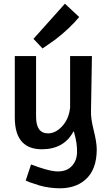

<svg xmlns="http://www.w3.org/2000/svg" viewBox="-20 -801 578 1038"><path d="M381 -84 378 -92Q327 6 206 6Q139 6 102 -31Q60 -73 60 -166V-498H175V-170Q175 -80 240 -80Q281 -80 317 -119.5Q353 -159 359 -220V-498H477L472 -203Q470 -162 486.5 -97Q503 -32 503 7Q503 116 442 170Q381 224 277 216Q217 212 167 193Q142 186 119 175L148 88Q234 121 278 125Q333 130 364 101Q395 72 396.5 23.5Q398 -25 381 -84ZM210 -539 161 -591 331 -781 408 -709Q359 -649 279 -587Q244 -562 210 -539Z"/></svg>

Font: Amaranth
Style: Regular
Weight: 400
Designer: Gesine Todt
Foundry: Gesine Todt
Version: Version 1.000